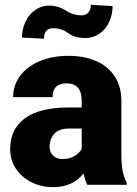

<svg xmlns="http://www.w3.org/2000/svg" viewBox="-20 -771 571 801"><path d="M449.7 -745.6Q449.7 -710 435.3 -679.2Q420.9 -648.4 395 -630.4Q369.1 -612.3 336.9 -612.3Q291.5 -612.3 264.6 -632.8Q237.3 -653.3 200.7 -653.3Q163.6 -653.3 163.6 -609.4L71.8 -614.3Q71.8 -649.4 86.2 -679.9Q100.6 -710.4 126.5 -729Q152.3 -747.6 184.6 -747.6Q222.2 -747.6 253.9 -727.5Q284.7 -707 320.3 -707Q336.9 -707 347.9 -718.3Q358.9 -729.5 358.9 -751ZM343.8 0Q334.5 -18.6 328.6 -47.4Q283.2 9.8 201.7 9.8Q152.8 9.8 111.8 -10.5Q70.8 -30.8 46.6 -66.9Q22.5 -103 22.5 -148.9Q22.5 -231.4 82.5 -276.6Q142.6 -321.8 264.6 -322.8H320.8V-350.6Q320.8 -423.3 257.8 -423.3Q199.2 -423.3 199.2 -365.7H34.7Q34.7 -414.6 63.5 -453.9Q92.3 -493.2 144.8 -515.6Q197.3 -538.1 266.6 -538.1Q330.6 -538.1 380.1 -516.8Q429.7 -495.6 458 -453.1Q486.3 -410.6 486.3 -349.6V-119.6Q486.8 -48.8 508.8 -8.3V0ZM320.8 -149.4V-234.9H269Q226.1 -234.9 206.5 -212.9Q187 -190.9 187 -157.7Q187 -135.7 202.1 -121.6Q217.3 -107.4 240.7 -107.4Q269 -107.4 290 -119.6Q311 -131.8 320.8 -149.4Z"/></svg>

Font: Mardoto Black
Style: Regular
Weight: 900
Designer: Christian Robertson, Vahan Hovhannisyan
Foundry: Google
Version: Version 1.000